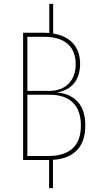

<svg xmlns="http://www.w3.org/2000/svg" viewBox="-20 -831 512 997"><path d="M255 -1V146H235V0H231H100V-661H204Q226 -661 236 -660V-811H256V-657Q324 -646 360 -605Q396 -564 396 -498Q395 -436 364.5 -398.5Q334 -361 276 -351Q344 -345 383.5 -302.5Q423 -260 423 -179Q423 -96 379.5 -51Q336 -6 255 -1ZM122 -640V-359H234Q300 -359 336.5 -397Q373 -435 373 -497Q373 -567 331 -603.5Q289 -640 208 -640ZM400 -179Q400 -258 358.5 -298.5Q317 -339 238 -339H122V-21H232Q313 -21 356.5 -60Q400 -99 400 -179Z"/></svg>

Font: Fira Sans Extra Condensed Thin
Style: Regular
Weight: 250
Width: 1
Designer: Carrois Corporate & Edenspiekermann AG
Foundry: Carrois Corporate GbR & Edenspiekermann AG
Version: Version 4.203